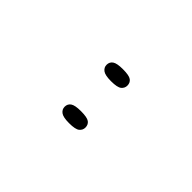

<svg xmlns="http://www.w3.org/2000/svg" viewBox="28 -959 521 521"><g transform="rotate(-45 288.5 -698.0)"><path d="M369 -658Q359 -658 352.5 -666Q346 -674 346 -698Q346 -721 352.5 -729.5Q359 -738 369 -738Q380 -738 386 -729.5Q392 -721 392 -698Q392 -674 386 -666Q380 -658 369 -658ZM208 -658Q198 -658 191.5 -666Q185 -674 185 -698Q185 -721 191.5 -729.5Q198 -738 208 -738Q219 -738 225 -729.5Q231 -721 231 -698Q231 -674 225 -666Q219 -658 208 -658Z"/></g></svg>

Font: Noto Serif Lao Thin
Style: Regular
Weight: 250
Designer: Monotype Design Team
Foundry: Monotype Imaging Inc.
Version: Version 2.003